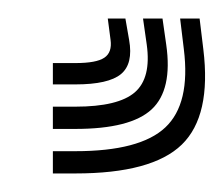

<svg xmlns="http://www.w3.org/2000/svg" viewBox="-20 10 241 207"><path d="M174.2 30H195.2L199.2 63Q208 134.8 176 165.9Q144 197 61.2 197H37V173H61.2Q131 173 158.2 147.4Q185.5 121.8 178.2 63ZM96.2 30H115.2L119.2 53Q123.8 78.8 110.4 89.9Q97 101 61.2 101H37V78H61.2Q84 78 92.5 72.2Q101 66.5 99.2 53ZM134.2 30H155.2L159.2 58Q166.2 106.8 143.5 127.9Q120.8 149 61.2 149H37V125H61.2Q107.5 125 125.4 109.5Q143.2 94 138.2 58Z"/></svg>

Font: Big Shoulders Inline Display Black
Style: Regular
Weight: 900
Designer: Patric King
Foundry: XO Type Co
Version: Version 1.000